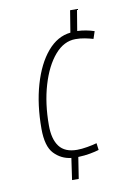

<svg xmlns="http://www.w3.org/2000/svg" viewBox="-84 -691 588 850"><g transform="rotate(-10 209.5 -266.0)"><path d="M170 105 184 8Q139 3 107.5 -30Q76 -63 76 -142Q76 -251 101.5 -339Q127 -427 172 -480Q217 -533 276 -539L292 -637H323L307 -541Q328 -540 346.5 -536.5Q365 -533 383 -527L372 -494Q355 -499 335 -503Q315 -507 293 -507Q241 -507 200 -459.5Q159 -412 135 -331Q111 -250 111 -151Q111 -89 136 -56Q161 -23 216 -23Q236 -23 262 -27.5Q288 -32 305 -37L309 -6Q293 -1 268.5 3.5Q244 8 215 9L200 105Z"/></g></svg>

Font: Georama SemiCondensed ExtraLight
Style: Italic
Weight: 200
Width: 4
Italic angle: -9°
Designer: Jean-Baptiste Levee
Foundry: Production Type
Version: Version 1.000